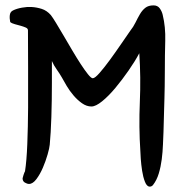

<svg xmlns="http://www.w3.org/2000/svg" viewBox="-20 -649 703 714"><path d="M173 -341Q173 -275 171 -214Q169 -153 165 -111Q164 -99 157 -74.5Q150 -50 139.5 -25.5Q129 -1 115.5 17Q102 35 88 35Q81 35 72.5 30Q64 25 64 14Q64 12 67.5 1.5Q71 -9 73 -12Q79 -50 81.5 -113Q84 -176 84.5 -248.5Q85 -321 84.5 -396.5Q84 -472 84 -536Q84 -543 76 -546.5Q68 -550 57.5 -553Q47 -556 35.5 -559Q24 -562 18 -567Q15 -581 16.5 -593Q18 -605 28 -610Q42 -617 61.5 -620.5Q81 -624 97 -623Q116 -622 135 -616Q154 -610 169 -593Q176 -584 188.5 -563.5Q201 -543 216.5 -516.5Q232 -490 248.5 -462Q265 -434 280 -411Q295 -388 307 -373Q319 -358 325 -358Q333 -358 350.5 -378Q368 -398 388.5 -426Q409 -454 429.5 -484Q450 -514 464 -534Q476 -549 484 -565.5Q492 -582 500.5 -596.5Q509 -611 520.5 -620Q532 -629 551 -629Q566 -629 574 -618Q582 -607 585 -594Q596 -549 594.5 -497Q593 -445 593 -385Q593 -352 592.5 -329Q592 -306 591.5 -283Q591 -260 590 -231.5Q589 -203 588 -159Q587 -138 586 -111Q585 -84 581.5 -56.5Q578 -29 570.5 -4Q563 21 549 39Q544 45 537 45Q526 45 519 27Q512 9 508.5 -14Q505 -37 503.5 -58Q502 -79 502 -86Q496 -177 500 -269Q504 -361 498 -451Q482 -421 458 -386.5Q434 -352 409 -322Q384 -292 360 -272.5Q336 -253 320 -253Q302 -253 285 -265Q268 -277 253.5 -294Q239 -311 228 -329.5Q217 -348 210 -361Q202 -375 191 -390.5Q180 -406 173 -422Z"/></svg>

Font: BM YEONSUNG
Style: Regular
Weight: 400
Designer: Bongjin Kim; Myungsoo Han; Jaehyun Keum; Jihee Min; Dokyung Lee; Chorong Kim; Jooyeon Kang; Sang-a Kim;
Foundry: Sandoll Communications Inc.
Version: Version 1.000;PS 1;hotconv 16.6.51;makeotf.lib2.5.65220